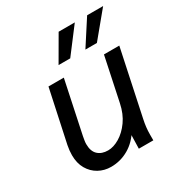

<svg xmlns="http://www.w3.org/2000/svg" viewBox="-174 -861 943 998"><g transform="rotate(-30 298.0 -362.5)"><path d="M59 -144Q59 -158 60.5 -172.5Q62 -187 65 -202L132 -515H224L158 -202Q156 -190 154 -179Q152 -168 152 -157Q152 -114 174.5 -93Q197 -72 235 -72Q268 -72 304 -93.5Q340 -115 369 -155.5Q398 -196 410 -254L465 -515H557L474 -123Q469 -100 466.5 -78.5Q464 -57 464 -34V0H377L380 -112L392 -100Q361 -47 312 -18.5Q263 10 206 10Q166 10 132.5 -8.5Q99 -27 79 -61.5Q59 -96 59 -144ZM233 -585 320 -735H417L303 -585ZM394 -585 491 -735H587L463 -585Z"/></g></svg>

Font: Radio Canada
Style: Italic
Weight: 400
Italic angle: -12°
Designer: Charles Daoud, Etienne Aubert Bonn, Alexandre Saumier Demers, Jacques Le Bailly
Foundry: Radio-Canada
Version: Version 2.104;gftools[0.9.28.dev5+ged2979d]